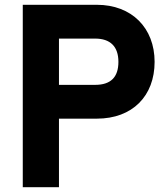

<svg xmlns="http://www.w3.org/2000/svg" viewBox="-20 -781 697 801"><path d="M75 0H226V-286H384C533 -286 625 -381 625 -523C625 -664 530 -761 384 -761H75ZM226 -427V-620H377C440 -620 474 -587 474 -523C474 -459 442 -427 377 -427Z"/></svg>

Font: All Genders v4
Style: Bold
Weight: 700
Designer: Rassam Alawdi
Foundry: Rassam Art
Version: Version 3.100;FEAKit 1.0